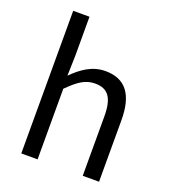

<svg xmlns="http://www.w3.org/2000/svg" viewBox="-143 -901 894 1007"><g transform="rotate(20 303.5 -398.0)"><path d="M92 0H183V-394C238 -449 276 -477 332 -477C404 -477 435 -434 435 -332V0H526V-344C526 -483 474 -557 360 -557C286 -557 230 -516 180 -466L183 -578V-796H92Z"/></g></svg>

Font: Noto Sans JP
Style: Regular
Weight: 400
Designer: Ryoko NISHIZUKA  (kana, bopomofo & ideographs); Paul D. Hunt (Latin, Greek & Cyrillic); Sandoll Communications , Soo-you
Foundry: Adobe
Version: Version 2.002;hotconv 1.0.116;makeotfexe 2.5.65601